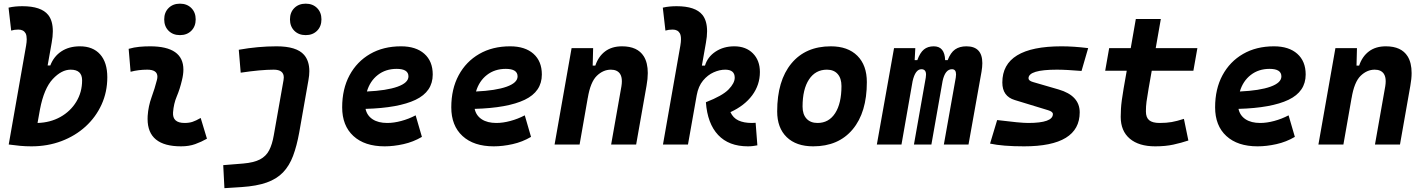

<svg xmlns="http://www.w3.org/2000/svg" viewBox="-20 -776 7657 1031"><path d="M148.4 9.8Q117.7 9.8 87.9 7.1Q58.1 4.4 27.3 0V-0.5H26.9L120.1 -530.8Q123.5 -550.3 123.5 -565.4Q123.5 -585 117.7 -596.7Q106.4 -617.2 78.6 -617.2Q57.6 -617.2 40 -611.8L25.9 -734.9Q44.4 -739.3 63 -741Q81.5 -742.7 100.1 -742.7Q201.2 -742.7 238.8 -695.8Q263.7 -664.6 263.7 -607.9Q263.7 -580.1 257.3 -545.4L235.8 -424.3H250Q269 -473.6 310.1 -500.5Q351.1 -527.3 409.2 -527.3Q479 -527.3 517.6 -484.1Q556.2 -440.9 556.2 -361.3Q556.2 -282.2 525.4 -214.6Q494.6 -147 439.5 -96.7Q384.3 -46.4 310.1 -18.3Q235.8 9.8 148.4 9.8ZM195.3 -192.4 181.6 -115.7Q250 -117.7 304.2 -147.9Q358.4 -178.2 389.6 -229.5Q420.9 -280.8 420.9 -344.7Q420.9 -401.9 359.4 -401.9Q310.5 -401.9 263.4 -351.6Q216.3 -301.3 194.8 -189.5Z M1057.6 -142.6 1091.3 -31.2Q1061.5 -14.2 1028.3 -2.2Q995.1 9.8 952.1 9.8Q772.5 9.8 772.5 -137.2Q772.5 -145 772.9 -153.3Q776.4 -205.6 793.9 -253.9Q811.5 -302.2 822.3 -345.2Q825.2 -355.5 825.2 -364.3Q825.2 -401.9 770.5 -401.9Q724.1 -401.9 681.2 -390.6L670.9 -513.7Q699.7 -522 728.5 -524.7Q757.3 -527.3 786.1 -527.3Q964.8 -527.3 964.8 -402.3Q964.8 -376.5 957 -345.2Q945.8 -297.4 929.2 -258.3Q912.6 -219.2 909.2 -172.4Q905.3 -115.7 971.2 -115.7Q995.6 -115.7 1013.9 -121.8Q1032.2 -127.9 1057.6 -142.6ZM946.3 -587.4Q908.7 -587.4 885.3 -610.8Q861.8 -634.3 861.8 -671.9Q861.8 -709.5 885.3 -732.9Q908.7 -756.3 946.3 -756.3Q983.9 -756.3 1007.3 -732.9Q1030.8 -709.5 1030.8 -671.9Q1030.8 -634.3 1007.3 -610.8Q983.9 -587.4 946.3 -587.4Z M1185.1 234.4 1178.7 110.8 1286.1 102.1Q1343.3 97.2 1376 80.1Q1408.7 63 1425.3 31Q1441.9 -1 1450.2 -49.8L1502.4 -345.2Q1503.9 -353 1503.9 -359.9Q1503.9 -401.9 1449.7 -401.9Q1380.9 -401.9 1272.5 -385.7L1262.2 -508.8Q1365.2 -527.3 1465.3 -527.3Q1572.8 -527.3 1612.8 -481.4Q1641.1 -448.7 1641.1 -393.6Q1641.1 -371.6 1636.2 -345.2L1586.9 -65.4Q1573.7 7.8 1553.7 61Q1533.7 114.3 1499.8 149.7Q1465.8 185.1 1412.1 204.1Q1358.4 223.1 1277.8 228.5ZM1621.6 -587.4Q1584 -587.4 1560.5 -610.8Q1537.1 -634.3 1537.1 -671.9Q1537.1 -709.5 1560.5 -732.9Q1584 -756.3 1621.6 -756.3Q1659.2 -756.3 1682.6 -732.9Q1706.1 -709.5 1706.1 -671.9Q1706.1 -634.3 1682.6 -610.8Q1659.2 -587.4 1621.6 -587.4Z M2059.6 -115.7Q2094.7 -115.7 2134.8 -126.5Q2174.8 -137.2 2211.9 -156.7L2245.6 -41Q2199.2 -13.7 2146.5 -2Q2093.8 9.8 2045.4 9.8Q1938 9.8 1877.7 -45.7Q1817.4 -101.1 1817.4 -199.7Q1817.4 -298.3 1856.9 -371.8Q1896.5 -445.3 1967.5 -486.3Q2038.6 -527.3 2133.3 -527.3Q2213.4 -527.3 2258.5 -487.3Q2303.7 -447.3 2303.7 -376Q2303.7 -284.2 2211.7 -240.2Q2119.6 -196.3 1942.9 -191.4Q1950.7 -155.3 1981 -135.5Q2011.2 -115.7 2059.6 -115.7ZM1950.2 -284.7Q2056.2 -289.6 2114.7 -310.5Q2173.3 -331.5 2173.3 -365.7Q2173.3 -406.2 2109.9 -406.2Q2050.8 -406.2 2008.8 -373.5Q1966.8 -340.8 1950.2 -284.7Z M2645.5 -115.7Q2680.7 -115.7 2720.7 -126.5Q2760.7 -137.2 2797.9 -156.7L2831.5 -41Q2785.2 -13.7 2732.4 -2Q2679.7 9.8 2631.3 9.8Q2523.9 9.8 2463.6 -45.7Q2403.3 -101.1 2403.3 -199.7Q2403.3 -298.3 2442.9 -371.8Q2482.4 -445.3 2553.5 -486.3Q2624.5 -527.3 2719.2 -527.3Q2799.3 -527.3 2844.5 -487.3Q2889.6 -447.3 2889.6 -376Q2889.6 -284.2 2797.6 -240.2Q2705.6 -196.3 2528.8 -191.4Q2536.6 -155.3 2566.9 -135.5Q2597.2 -115.7 2645.5 -115.7ZM2536.1 -284.7Q2642.1 -289.6 2700.7 -310.5Q2759.3 -331.5 2759.3 -365.7Q2759.3 -406.2 2695.8 -406.2Q2636.7 -406.2 2594.7 -373.5Q2552.7 -340.8 2536.1 -284.7Z M2958 0 3049.3 -517.6H3165L3162.6 -423.8H3176.8Q3193.4 -473.1 3229.5 -500.2Q3265.6 -527.3 3320.3 -527.3Q3403.3 -527.3 3437 -473.6Q3458.5 -439 3458.5 -383.8Q3458.5 -353 3451.7 -315.4L3396 0H3261.7L3316.9 -312.5Q3319.3 -327.6 3319.3 -339.8Q3319.3 -364.3 3309.6 -379.4Q3294.4 -401.9 3260.3 -401.9Q3218.8 -401.9 3184.6 -368.7Q3150.4 -335.4 3136.2 -249.5V-250.5L3092.3 0Z M3996.1 9.8Q3893.6 9.8 3836.2 -51.3Q3778.8 -112.3 3770.5 -227.1Q3859.4 -261.7 3892.3 -295.7Q3925.3 -329.6 3925.3 -358.9Q3925.3 -401.9 3874 -401.9Q3844.2 -401.9 3812.3 -387.7Q3780.3 -373.5 3755.1 -343.3Q3730 -313 3721.2 -264.6L3674.3 0H3540L3633.3 -530.8Q3636.7 -550.3 3636.7 -565.4Q3636.7 -585 3630.9 -596.7Q3619.6 -617.2 3591.8 -617.2Q3570.8 -617.2 3553.2 -611.8L3539.1 -734.9Q3557.6 -739.3 3576.2 -741Q3594.7 -742.7 3613.3 -742.7Q3714.4 -742.7 3752 -695.8Q3776.9 -664.6 3776.9 -607.9Q3776.9 -580.1 3770.5 -545.4L3749 -423.8H3765.6Q3779.3 -470.2 3822.3 -498.8Q3865.2 -527.3 3922.9 -527.3Q3985.4 -527.3 4022.9 -489.5Q4060.5 -451.7 4060.5 -389.2Q4060.5 -320.3 4019.3 -264.4Q3978 -208.5 3902.3 -173.8Q3916.5 -142.6 3945.3 -129.2Q3974.1 -115.7 4017.6 -115.7Q4031.2 -115.7 4037.6 -116.7L4046.9 4.4Q4035.6 6.3 4023.7 8.1Q4011.7 9.8 3996.1 9.8Z M4346.7 9.8Q4255.4 9.8 4204.3 -39.8Q4153.3 -89.4 4153.3 -177.7Q4153.3 -342.8 4229.5 -435.1Q4305.7 -527.3 4441.4 -527.3Q4532.7 -527.3 4583.7 -476.6Q4634.8 -425.8 4634.8 -335Q4634.8 -172.4 4558.6 -81.3Q4482.4 9.8 4346.7 9.8ZM4370.1 -115.7Q4430.7 -115.7 4464.6 -168.2Q4498.5 -220.7 4498.5 -314Q4498.5 -355.5 4478 -378.7Q4457.5 -401.9 4420.4 -401.9Q4358.9 -401.9 4324.2 -349.4Q4289.6 -296.9 4289.6 -203.6Q4289.6 -162.1 4310.8 -138.9Q4332 -115.7 4370.1 -115.7Z M4895 -517.6 4891.6 -453.1H4905.8Q4920.4 -493.2 4941.2 -510.3Q4961.9 -527.3 4994.1 -527.3Q5052.7 -527.3 5055.2 -453.1H5068.8Q5084.5 -493.7 5108.6 -510.5Q5132.8 -527.3 5169.4 -527.3Q5254.9 -527.3 5254.9 -437Q5254.9 -416.5 5250.5 -390.6L5180.7 0H5048.3L5112.3 -359.4Q5113.8 -369.1 5113.8 -376.5Q5113.8 -404.3 5091.8 -404.3Q5055.2 -404.3 5041.5 -340.8L4981.4 0H4887.7L4951.2 -359.4Q4952.6 -368.2 4952.6 -375.5Q4952.6 -404.3 4927.7 -404.3Q4895 -404.3 4880.4 -339.8L4820.8 0H4688.5L4780.8 -517.6Z M5479 9.8Q5363.8 9.8 5296.4 -4.9L5334.5 -131.3Q5397 -123.5 5438.5 -119.6Q5480 -115.7 5501 -115.7Q5633.8 -115.7 5633.8 -163.6Q5633.8 -176.3 5608.4 -184.1L5429.2 -238.8Q5362.3 -258.8 5362.3 -333Q5362.3 -527.3 5680.2 -527.3Q5712.9 -527.3 5748.5 -524.9Q5784.2 -522.5 5823.2 -517.6L5787.6 -395Q5747.1 -398.4 5714.1 -400.1Q5681.2 -401.9 5655.3 -401.9Q5502.9 -401.9 5502.9 -355.5Q5502.9 -342.3 5527.3 -335.4L5665 -295.4Q5777.8 -262.2 5777.8 -172.9Q5777.8 9.8 5479 9.8Z M6183.1 9.8Q6095.2 9.8 6046.6 -31.5Q5998 -72.8 5998 -148.4Q5998 -170.9 5999.3 -191.7Q6000.5 -212.4 6003.9 -238Q6007.3 -263.7 6013.7 -301.3L6030.3 -396H5914.6L5936 -517.6H6051.8L6079.1 -673.8H6213.4L6186 -517.6H6409.7L6388.2 -396H6164.6L6147.9 -301.3Q6139.6 -253.9 6136.5 -229.5Q6133.3 -205.1 6133.3 -177.7Q6133.3 -145 6150.9 -130.4Q6168.5 -115.7 6207 -115.7Q6243.7 -115.7 6271.5 -120.6Q6299.3 -125.5 6337.4 -137.7L6361.3 -21.5Q6323.2 -8.8 6280.8 0.5Q6238.3 9.8 6183.1 9.8Z M6747.1 -115.7Q6782.2 -115.7 6822.3 -126.5Q6862.3 -137.2 6899.4 -156.7L6933.1 -41Q6886.7 -13.7 6834 -2Q6781.2 9.8 6732.9 9.8Q6625.5 9.8 6565.2 -45.7Q6504.9 -101.1 6504.9 -199.7Q6504.9 -298.3 6544.4 -371.8Q6584 -445.3 6655 -486.3Q6726.1 -527.3 6820.8 -527.3Q6900.9 -527.3 6946 -487.3Q6991.2 -447.3 6991.2 -376Q6991.2 -284.2 6899.2 -240.2Q6807.1 -196.3 6630.4 -191.4Q6638.2 -155.3 6668.5 -135.5Q6698.7 -115.7 6747.1 -115.7ZM6637.7 -284.7Q6743.7 -289.6 6802.2 -310.5Q6860.8 -331.5 6860.8 -365.7Q6860.8 -406.2 6797.4 -406.2Q6738.3 -406.2 6696.3 -373.5Q6654.3 -340.8 6637.7 -284.7Z M7059.6 0 7150.9 -517.6H7266.6L7264.2 -423.8H7278.3Q7294.9 -473.1 7331.1 -500.2Q7367.2 -527.3 7421.9 -527.3Q7504.9 -527.3 7538.6 -473.6Q7560.1 -439 7560.1 -383.8Q7560.1 -353 7553.2 -315.4L7497.6 0H7363.3L7418.5 -312.5Q7420.9 -327.6 7420.9 -339.8Q7420.9 -364.3 7411.1 -379.4Q7396 -401.9 7361.8 -401.9Q7320.3 -401.9 7286.1 -368.7Q7252 -335.4 7237.8 -249.5V-250.5L7193.8 0Z"/></svg>

Font: CaskaydiaCove NFP
Style: Bold Italic
Weight: 700
Italic angle: -10°
Designer: Aaron Bell
Foundry: Saja Typeworks
Version: Version 2111.001; VTT 6.35;Nerd Fonts 3.1.1